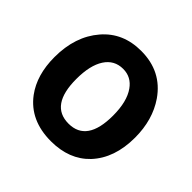

<svg xmlns="http://www.w3.org/2000/svg" viewBox="-164 -810 987 987"><g transform="rotate(45 329.5 -316.5)"><path d="M330 -645Q479 -645 560 -528Q623 -436 623 -307Q623 -158 541 -70Q463 12 330 12Q178 12 99 -94Q37 -178 37 -307Q37 -458 119 -553Q198 -645 330 -645ZM330 -116Q463 -116 463 -307Q463 -409 424 -464Q389 -514 330 -514Q266 -514 231 -460Q196 -406 196 -307Q196 -116 330 -116Z"/></g></svg>

Font: Tajawal Black
Style: Regular
Weight: 900
Designer: Boutros Fonts
Foundry: Created by Boutros International 2017
Version: Version 1.700